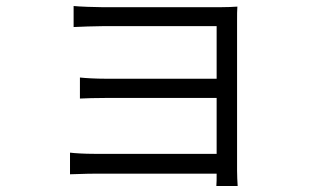

<svg xmlns="http://www.w3.org/2000/svg" viewBox="-20 -566 1040 639"><path d="M225 -546V-476C242 -477 299 -479 323 -479H701V-304H332C298 -304 264 -306 246 -308V-238C265 -239 298 -240 332 -240H701V-54H294C260 -54 229 -56 213 -58V14C229 14 263 12 295 12H701C701 29 701 44 700 53H771C770 39 769 18 769 2V-496C769 -515 769 -534 770 -544C757 -543 734 -542 711 -542H323C299 -542 242 -544 225 -546Z"/></svg>

Font: Source Han Sans JP Normal
Style: Regular
Weight: 350
Designer: Ryoko NISHIZUKA 西塚涼子 (kana, bopomofo & ideographs); Paul D. Hunt (Latin, Greek & Cyrillic); Sandoll Communications 산돌커뮤니
Foundry: Adobe
Version: Version 2.002;hotconv 1.0.116;makeotfexe 2.5.65601